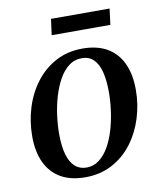

<svg xmlns="http://www.w3.org/2000/svg" viewBox="-81 -763 708 841"><g transform="rotate(-10 273.5 -343.0)"><path d="M315.5 -546Q381 -546 425.2 -520.2Q469.5 -494.5 492.2 -445.8Q515 -397 515 -328Q515 -262.5 495.8 -201.5Q476.5 -140.5 440 -92.5Q403.5 -44.5 350.8 -16.5Q298 11.5 231.5 11.5Q166.5 11.5 122.2 -14.2Q78 -40 55.2 -88.5Q32.5 -137 32.5 -204.5Q32.5 -271.5 51.8 -333Q71 -394.5 108 -442.5Q145 -490.5 197.2 -518.2Q249.5 -546 315.5 -546ZM305 -505Q272.5 -505 247.5 -485.8Q222.5 -466.5 204.2 -434Q186 -401.5 174 -361.2Q162 -321 156.2 -278Q150.5 -235 150.5 -195Q150.5 -139 161.5 -102.2Q172.5 -65.5 193.2 -47.5Q214 -29.5 244 -29.5Q275.5 -29.5 300.5 -48.8Q325.5 -68 343.8 -100.2Q362 -132.5 373.8 -172.8Q385.5 -213 391.2 -255.8Q397 -298.5 397 -338.5Q397 -391 387.5 -428.2Q378 -465.5 357.8 -485.2Q337.5 -505 305 -505ZM203 -698H463.5L454.5 -627H193.5Z"/></g></svg>

Font: Merriweather 72pt Medium
Style: Italic
Weight: 500
Italic angle: -7.8°
Version: Version 2.101